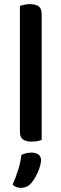

<svg xmlns="http://www.w3.org/2000/svg" viewBox="-20 -677 296 926"><path d="M133 6Q104 6 90 -5Q76 -16 76 -42V-649Q83 -651 96 -654Q109 -657 124 -657Q153 -657 167 -646Q181 -635 181 -609V-2Q173 1 160.5 3.5Q148 6 133 6ZM130 207Q119 219 107 224Q95 229 81 229Q55 229 41 213Q57 177 68.5 139.5Q80 102 83 70Q107 59 132 59Q152 59 165 68Q178 77 178 95Q178 107 173.5 123Q169 139 162 154.5Q155 170 146.5 184Q138 198 130 207Z"/></svg>

Font: Baloo Tammudu 2 Medium
Style: Regular
Weight: 500
Designer: Maithili Shingre, Omkar Shende and Ek Type
Foundry: Ek Type
Version: Version 1.640;hotconv 1.0.111;makeotfexe 2.5.65597; ttfautoh